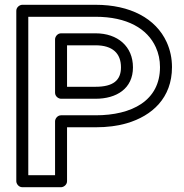

<svg xmlns="http://www.w3.org/2000/svg" viewBox="-20 -756 769 801"><path d="M378.8 -275H234.7C219.6 -275 209.7 -260.7 209.7 -250V-25H98V-686H378.8C510.6 -686 594.9 -636.2 629.9 -559.1C641.6 -533.5 647.5 -506 647.5 -476C647.5 -335.8 530 -275 378.8 -275ZM259.7 -225H378.8C426.9 -225 470.5 -230.5 509.6 -242C614.6 -272.9 697.5 -347.4 697.5 -476C697.5 -512.6 690.2 -547.5 675.5 -579.9C630 -679.7 522.6 -736 378.8 -736H73C62.3 -736 48 -726.1 48 -711V0C48 10.7 57.9 25 73 25H234.7C245.4 25 259.7 15.1 259.7 0ZM534.7 -475C534.7 -562.5 470.7 -617 378.8 -617H234.7C219.6 -617 209.7 -602.7 209.7 -592V-369C209.7 -353.9 224 -344 234.7 -344H378.8C466 -344 534.7 -386.2 534.7 -475ZM484.7 -475C484.7 -420.6 451.8 -394 378.8 -394H259.7V-567H378.8C450.1 -567 484.7 -533 484.7 -475Z"/></svg>

Font: Asimov
Style: WidOu
Weight: 500
Designer: Google
Version: Version 2.000980; 2014